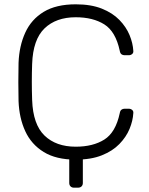

<svg xmlns="http://www.w3.org/2000/svg" viewBox="-20 -730 691 890"><path d="M323 140Q313 140 307 134Q301 128 301 118V0L364 -38V118Q364 128 358 134Q352 140 341 140ZM331 10Q240 10 182.5 -25.5Q125 -61 97 -122Q69 -183 66 -261Q65 -302 65 -349Q65 -396 66 -439Q69 -517 97 -578.5Q125 -640 182.5 -675Q240 -710 331 -710Q402 -710 452 -690Q502 -670 533.5 -637.5Q565 -605 580.5 -567.5Q596 -530 598 -494Q599 -485 592.5 -479.5Q586 -474 577 -474H557Q549 -474 543 -478.5Q537 -483 535 -495Q516 -584 463.5 -617Q411 -650 331 -650Q240 -650 186.5 -598.5Q133 -547 129 -434Q126 -352 129 -266Q133 -153 186.5 -101.5Q240 -50 331 -50Q411 -50 463.5 -83Q516 -116 535 -205Q537 -217 543 -221.5Q549 -226 557 -226H577Q586 -226 592.5 -220.5Q599 -215 598 -206Q596 -170 580.5 -132.5Q565 -95 533.5 -62.5Q502 -30 452 -10Q402 10 331 10Z"/></svg>

Font: Rubik Light Light
Style: Regular
Weight: 300
Version: Version 2.101